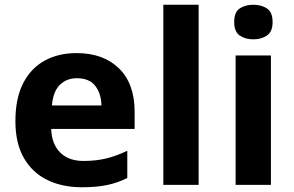

<svg xmlns="http://www.w3.org/2000/svg" viewBox="-20 -780 1241 810"><path d="M303 -556Q416 -556 482 -491.5Q548 -427 548 -308V-236H196Q198 -173 233.5 -137Q269 -101 332 -101Q385 -101 428 -111.5Q471 -122 517 -144V-29Q477 -9 432.5 0.5Q388 10 325 10Q243 10 180 -20.5Q117 -51 81 -113Q45 -175 45 -269Q45 -365 77.5 -428.5Q110 -492 168 -524Q226 -556 303 -556ZM304 -450Q261 -450 232.5 -422Q204 -394 199 -335H408Q407 -385 382 -417.5Q357 -450 304 -450Z M818 0H669V-760H818Z M1049 -760Q1082 -760 1106 -744.5Q1130 -729 1130 -687Q1130 -646 1106 -630Q1082 -614 1049 -614Q1015 -614 991.5 -630Q968 -646 968 -687Q968 -729 991.5 -744.5Q1015 -760 1049 -760ZM1123 -546V0H974V-546Z"/></svg>

Font: Noto IKEA Latin
Style: Bold
Weight: 700
Designer: Monotype Design Team
Foundry: Monotype Imaging Inc.
Version: Version 1.0